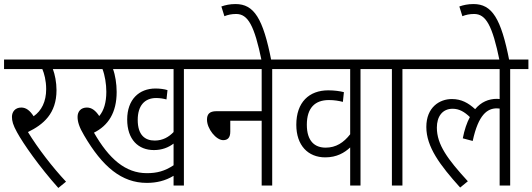

<svg xmlns="http://www.w3.org/2000/svg" viewBox="-20 -916 2629 948"><path d="M306 -19C240 -89 167 -184 118 -264C194 -301 259 -355 259 -471C259 -510 251 -549 241 -575H337V-622H0V-575H189C198 -554 208 -519 208 -476C208 -414 185 -369 146 -342C128 -370 109 -385 85 -385C55 -385 39 -364 39 -339C39 -319 44 -299 64 -263C95 -206 175 -92 268 12Z M888 -575H979V-622H324V-575H486C498 -544 505 -501 505 -463C505 -410 493 -370 470 -343C452 -370 433 -385 409 -385C379 -385 363 -365 363 -339C363 -315 371 -288 395 -248C486 -92 581 -13 705 -13C752 -13 796 -23 837 -48V0H888ZM744 -222C696 -222 660 -249 660 -324C660 -394 694 -432 751 -432C770 -432 787 -429 802 -425L807 -471C792 -476 769 -479 748 -479C667 -479 608 -425 608 -326C608 -227 663 -175 740 -175C780 -175 812 -188 837 -207V-100C793 -71 755 -61 705 -61C599 -61 518 -132 444 -261C514 -296 556 -359 556 -462C556 -502 549 -546 538 -575H837V-264C814 -240 784 -222 744 -222Z M966 -622V-575H1272V-367H1049C1013 -367 1002 -351 1002 -325C1002 -280 1047 -224 1082 -224C1105 -224 1117 -237 1117 -266V-320H1272V0H1324V-575H1414V-622Z M1272 -615H1320C1279 -826 1234 -896 1143 -896C1115 -896 1093 -891 1073 -884L1088 -836C1105 -843 1124 -847 1146 -847C1204 -847 1236 -791 1272 -615Z M1851 -575V-622H1401V-575H1709V-253C1677 -212 1639 -187 1588 -187C1535 -187 1495 -218 1495 -300C1495 -383 1535 -422 1604 -422C1631 -422 1653 -418 1673 -413L1678 -461C1659 -466 1631 -470 1601 -470C1506 -470 1443 -411 1443 -300C1443 -198 1501 -139 1586 -139C1643 -139 1681 -162 1709 -188V0H1760V-575Z M1967 -575H2057V-622H1838V-575H1915V0H1967Z M2044 -575H2447V-427C2443 -427 2439 -428 2434 -428C2392 -428 2355 -412 2326 -377C2292 -408 2258 -427 2211 -427C2151 -427 2085 -387 2085 -289C2085 -191 2152 -101 2252 10L2290 -21C2190 -130 2137 -202 2137 -286C2137 -339 2163 -379 2215 -379C2248 -379 2274 -363 2300 -338C2285 -310 2273 -275 2265 -233L2314 -220C2342 -351 2387 -381 2433 -381C2438 -381 2443 -380 2447 -380V0H2499V-575H2589V-622H2044Z M2447 -615H2495C2454 -826 2409 -896 2318 -896C2290 -896 2268 -891 2248 -884L2263 -836C2280 -843 2299 -847 2321 -847C2379 -847 2411 -791 2447 -615Z"/></svg>

Font: Noto Sans Devanagari Condensed Light
Style: Regular
Weight: 300
Width: 3
Designer: Jelle Bosma - Monotype Design Team
Foundry: Monotype Imaging Inc.
Version: Version 2.004